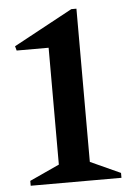

<svg xmlns="http://www.w3.org/2000/svg" viewBox="-51 -744 552 784"><g transform="rotate(-5 224.5 -352.0)"><path d="M43 0V-20L165 -76V-555H34L29 -573L271 -704H292V-76L415 -20V0Z"/></g></svg>

Font: Platypi Medium
Style: Regular
Weight: 500
Designer: David Sargent
Foundry: Bolt Cutter Type
Version: Version 1.200; ttfautohint (v1.8.4.7-5d5b)